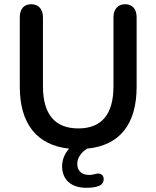

<svg xmlns="http://www.w3.org/2000/svg" viewBox="-20 -698 743 912"><path d="M389 194C408 194 430 193 450 185C485 172 479 116 435 128C424 131 414 133 404 133C371 133 347 116 347 80C347 50 368 24 394 8C548 -7 629 -107 629 -286V-616C629 -653 610 -678 575 -678C539 -678 519 -653 519 -616V-288C519 -154 462 -88 352 -88C242 -88 184 -154 184 -288V-616C184 -653 164 -678 128 -678C92 -678 74 -653 74 -616V-286C74 -108 157 -8 308 8C287 32 275 61 275 92C275 155 318 194 389 194Z"/></svg>

Font: SN Pro Medium
Style: Regular
Weight: 500
Designer: Tobias Whetton
Foundry: Supernotes
Version: Version 1.003;Glyphs 3.3 (3324)